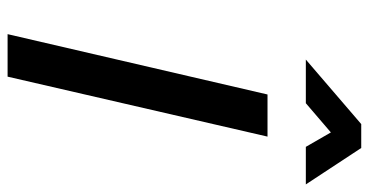

<svg xmlns="http://www.w3.org/2000/svg" viewBox="-253 -719 972 506"><g transform="rotate(90 233.0 -466.0)"><path d="M137 -786 307 -932H370L466 -786H367L329 -852L252 -786ZM70 0 229 -685H340L182 0Z"/></g></svg>

Font: Titillium Web SemiBold
Style: Italic
Weight: 600
Italic angle: -13°
Version: Version 1.002;PS 57.000;hotconv 1.0.70;makeotf.lib2.5.55311